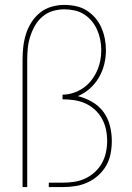

<svg xmlns="http://www.w3.org/2000/svg" viewBox="-20 -763 540 783"><path d="M72 0V-520Q72 -546 75 -572.5Q78 -599 86 -624.5Q94 -650 108.5 -672.5Q123 -695 143.5 -711.5Q164 -728 190 -735.5Q216 -743 242 -743Q266 -743 289.5 -738Q313 -733 333 -720.5Q353 -708 368.5 -690Q384 -672 393.5 -650Q403 -628 407.5 -605Q412 -582 412 -558Q412 -529 405 -500.5Q398 -472 383 -446.5Q368 -421 346 -401.5Q324 -382 297 -371Q327 -364 355 -348Q383 -332 401.5 -307Q420 -282 428 -251Q436 -220 436 -188Q436 -162 431 -136Q426 -110 413 -87.5Q400 -65 380.5 -47.5Q361 -30 337 -19Q313 -8 287 -4Q261 0 235 0H179V-18H235Q259 -18 282.5 -21.5Q306 -25 327.5 -35Q349 -45 366.5 -61Q384 -77 395.5 -97.5Q407 -118 412 -141.5Q417 -165 417 -188Q417 -212 412 -235.5Q407 -259 395.5 -279.5Q384 -300 366.5 -316Q349 -332 327.5 -341.5Q306 -351 282.5 -354.5Q259 -358 235 -358V-377Q257 -377 278.5 -384Q300 -391 318.5 -403.5Q337 -416 351 -433.5Q365 -451 374.5 -471.5Q384 -492 388.5 -513.5Q393 -535 393 -558Q393 -579 389 -600Q385 -621 376.5 -640.5Q368 -660 354.5 -676.5Q341 -693 323 -704.5Q305 -716 284 -720.5Q263 -725 242 -725Q218 -725 195 -718Q172 -711 153.5 -695.5Q135 -680 123 -659Q111 -638 103.5 -615Q96 -592 93.5 -568Q91 -544 91 -520V0Z"/></svg>

Font: Iosevka Thin
Style: Regular
Weight: 100
Monospace: yes
Designer: Belleve Invis
Foundry: Belleve Invis
Version: Version 32.5.0; ttfautohint (v1.8.4)